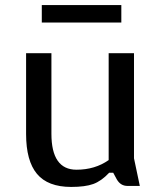

<svg xmlns="http://www.w3.org/2000/svg" viewBox="-20 -726 639 758"><path d="M261 12Q169 12 126 -39.5Q83 -91 83 -197V-516H183V-198Q183 -56 282 -56Q355 -56 409 -94V-516H509V-101L532 8H483Q456 8 441 -18L427 -44H411Q380 -11 348 0.5Q316 12 261 12ZM145 -637V-706H459V-637Z"/></svg>

Font: Voces
Style: Regular
Weight: 400
Designer: Ana Paula Megda, Pablo Ugerman
Foundry: Ana Paula Megda, Pablo Ugerman
Version: Version 1.003